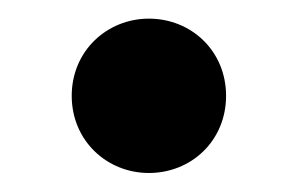

<svg xmlns="http://www.w3.org/2000/svg" viewBox="-20 -177 316 204"><path d="M138.2 6.8C183.1 6.8 220.2 -27.3 220.2 -75.2C220.2 -123 183.1 -157.2 138.2 -157.2C93.8 -157.2 56.2 -123 56.2 -75.2C56.2 -27.3 93.8 6.8 138.2 6.8Z"/></svg>

Font: Wand UI Pro Bold
Style: Regular
Weight: 700
Designer: Andreas Faust
Version: Version 1.003;FEAKit 1.0